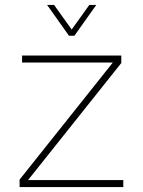

<svg xmlns="http://www.w3.org/2000/svg" viewBox="-20 -754 576 774"><path d="M59 0V-30L435 -502H69V-530H469V-500L93 -28H477V0ZM170 -734H198L269 -635L340 -734H368L280 -610H258Z"/></svg>

Font: Geist Thin
Style: Regular
Weight: 400
Designer: Basement.studio, Andrés Briganti, Mateo Zaragoza
Foundry: Basement.studio, Vercel, Andrés Briganti, Guido Ferreyra, Mateo Zaragoza
Version: Version 1.401